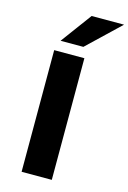

<svg xmlns="http://www.w3.org/2000/svg" viewBox="-139 -1009 719 1075"><g transform="rotate(15 220.5 -472.0)"><path d="M100 0V-705H275V0ZM121 -765 253 -944H441L253 -765Z"/></g></svg>

Font: Nunito Sans 7pt SemiExpanded ExtraBold
Style: Regular
Weight: 800
Width: 6
Designer: Vernon Adams
Foundry: Vernon Adams
Version: Version 3.101;gftools[0.9.27]